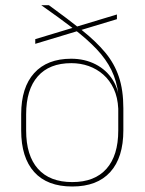

<svg xmlns="http://www.w3.org/2000/svg" viewBox="-20 -684 539 716"><path d="M249.5 11.5Q156 11.5 107.5 -42.5Q59 -96.5 59 -197.5V-258Q59 -358 107.5 -411.5Q156 -465 245.5 -465Q296 -465 336.8 -444Q377.5 -423 401.2 -384.8Q425 -346.5 425 -294.5L431.5 -291.5L421 -278.5Q419 -321 404.2 -352.8Q389.5 -384.5 365.2 -405.8Q341 -427 310.5 -437.8Q280 -448.5 246 -448.5Q164 -448.5 120.8 -399.2Q77.5 -350 77.5 -257.5V-197.5Q77.5 -104 121.5 -54.5Q165.5 -5 249.5 -5Q333 -5 377 -54.5Q421 -104 421 -197.5Q421 -227.5 421 -257.2Q421 -287 421 -317Q420.5 -320.5 420.5 -324Q420.5 -327.5 421.5 -331Q415.5 -382 395.5 -422.8Q375.5 -463.5 340.2 -500.8Q305 -538 253.8 -577.2Q202.5 -616.5 134 -664.5H162.5Q233.5 -613 285.8 -571.2Q338 -529.5 372.2 -488.5Q406.5 -447.5 423.2 -397.8Q440 -348 440 -280V-198Q440 -96.5 391.2 -42.5Q342.5 11.5 249.5 11.5ZM416 -612.5 111.5 -520.5V-538L416 -630Z"/></svg>

Font: Anek Devanagari Thin
Style: Regular
Weight: 250
Designer: Kailash Malviya (Devanagari) & Yesha Goshar (Latin)
Foundry: Ek Type
Version: Version 1.003